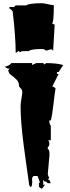

<svg xmlns="http://www.w3.org/2000/svg" viewBox="-20 -1138 442 1212"><path d="M245.1 -828.6Q173.8 -828.6 161.6 -815.4Q146 -815.4 129.4 -815.4Q112.8 -815.4 104 -806.6Q104 -815.4 94.7 -815.4Q84 -804.7 79.1 -804.7Q79.1 -899.4 60.1 -1066.4Q58.6 -1067.9 53.2 -1074.2Q42.5 -1086.4 34.7 -1086.4L43.9 -1094.7L61 -1092.8Q72.3 -1092.8 78.1 -1104H144.5Q166 -1117.7 243.2 -1117.7Q256.8 -1117.7 282.7 -1111.6Q308.6 -1105.5 319.8 -1105.5Q319.8 -991.7 308.1 -991.7Q317.4 -983.4 325.2 -983.4L315.4 -816.9L307.6 -826.2H298.3L274.9 -818.8Q267.6 -818.8 262.7 -823.7Q257.8 -828.6 245.1 -828.6ZM261.7 22 261.2 31.7 244.1 54.2 226.1 42.5Q225.6 29.8 225.6 22.2Q225.6 14.6 232.4 13.7L217.3 -26.9H191.4L182.6 -15.1V3.4Q182.6 8.3 191.4 25.9L182.6 8.8V16.1Q182.6 42.5 172.9 42.5L164.6 31.7Q160.2 -0.5 148.2 -85Q136.2 -169.4 129.4 -221.7Q109.9 -372.1 109.9 -467.3Q109.9 -483.4 115.2 -514.4Q120.6 -545.4 120.6 -555.4Q120.6 -565.4 117.9 -570.6Q115.2 -575.7 108.6 -582.8Q102.1 -589.8 100.6 -591.8Q100.6 -619.6 85 -634.8Q66.4 -653.8 41 -671.4L31.2 -692.9L41 -704.6H34.2Q22 -704.6 12.7 -716.8H5.9Q33.7 -719.2 52.2 -739.7H182.6V-727.5Q207 -739.7 208.5 -739.7H252.9L261.2 -731L270.5 -739.7Q338.9 -739.7 378.9 -727.5L350.1 -683.1H339.4V-671.4H350.1L310.1 -591.8Q321.8 -589.8 330.6 -580.1Q326.2 -556.6 317.9 -483.6Q309.6 -410.6 300.8 -377.4H290.5Q292.5 -353.5 300.8 -343.8V-252.4H283.7Q291.5 -248 291.5 -226.6L290.5 -219.2L281.7 -208V-196.3Q292.5 -196.3 292.5 -162.1L281.7 -38.6Q281.7 -32.7 290.5 -15.1L281.7 -3.9H290.5L300.8 18.6H281.7L270.5 7.8H261.2L252.9 -3.9V29.3Q260.3 29.3 261.7 22Z"/></svg>

Font: Butcherman
Style: Regular
Weight: 400
Version: Version 001.003